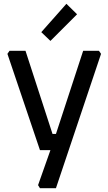

<svg xmlns="http://www.w3.org/2000/svg" viewBox="-20 -789 570 1009"><path d="M19 -506 30 -522H114L256 -85H274L417 -522H500L511 -506L274 200H190L180 184L245 0H190ZM197 -620 329 -769 385 -714 245 -574Z"/></svg>

Font: Oxanium ExtraLight Medium
Style: Regular
Weight: 500
Version: Version 2.000